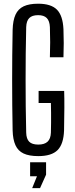

<svg xmlns="http://www.w3.org/2000/svg" viewBox="-20 -827 400 1026"><path d="M184.6 7.2Q135.7 7.2 106.1 -6.7Q76.5 -20.6 62.7 -50.9Q48.8 -81.2 47.5 -129.8Q46 -196.4 45.5 -263.9Q44.9 -331.4 44.9 -398.9Q44.9 -466.4 45.5 -533.7Q46 -601 47.5 -667.4Q48.9 -717.9 62.9 -748.6Q76.9 -779.3 106.5 -793.3Q136.1 -807.2 183.8 -807.2Q252.7 -807.2 284.2 -775.5Q315.8 -743.7 319.1 -670.8Q320.6 -633.5 320.6 -596.2Q320.6 -558.9 319.1 -521.1H246.6Q248.1 -560.6 248.1 -601.6Q248.1 -642.7 246.6 -682.1Q245.1 -715.3 229.9 -730.6Q214.7 -746 183.8 -746Q151.6 -746 136.4 -730.6Q121.1 -715.3 120 -682.1Q118.2 -611.3 117.5 -540.8Q116.8 -470.4 116.8 -400.3Q116.8 -330.2 117.5 -260Q118.2 -189.7 120 -118.5Q120.7 -85.2 136 -69.8Q151.2 -54.4 184.6 -54.4Q217.5 -54.4 234.1 -69.8Q250.8 -85.2 252 -118.5Q252.6 -144.3 252.9 -171Q253.1 -197.7 252.9 -224.2Q252.6 -250.7 252 -276.5H186.3V-340.9H322.9Q324.2 -302.2 323.9 -250.1Q323.6 -198.1 322.3 -129.8Q319.7 -56.8 287.6 -24.8Q255.5 7.2 184.6 7.2ZM151.9 178.5 177.5 115H140.9V40H226.2V106.4L193.9 178.5Z"/></svg>

Font: Big Shoulders Thin
Style: Regular
Weight: 100
Designer: Patric King
Foundry: XO Type Co
Version: Version 2.002